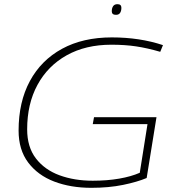

<svg xmlns="http://www.w3.org/2000/svg" viewBox="-20 -889 833 919"><path d="M417 10Q318 10 239.5 -20Q161 -50 115 -111Q69 -172 69 -264Q69 -401 123 -501Q177 -601 277 -655.5Q377 -710 515 -710Q649 -710 760 -673L747 -641Q685 -659 631.5 -667Q578 -675 513 -675Q390 -675 299.5 -624.5Q209 -574 159.5 -483Q110 -392 110 -270Q110 -185 152 -130.5Q194 -76 265 -50Q336 -24 424 -24Q493 -24 550.5 -34Q608 -44 649 -62L686 -295H424L430 -328H729L682 -37Q637 -18 569 -4Q501 10 417 10ZM535 -818Q515 -818 515 -835Q515 -850 521.5 -859.5Q528 -869 542 -869Q561 -869 561 -852Q561 -837 555 -827.5Q549 -818 535 -818Z"/></svg>

Font: Georama Extended ExtraLight
Style: Italic
Weight: 200
Width: 7
Italic angle: -9°
Designer: Jean-Baptiste Levee
Foundry: Production Type
Version: Version 1.000